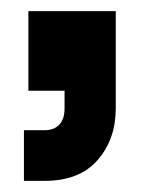

<svg xmlns="http://www.w3.org/2000/svg" viewBox="-20 -157 262 345"><path d="M23 168V77H60Q77 77 86.5 67Q96 57 96 38V6H31V-137H188V38Q188 93 155.5 130.5Q123 168 60 168Z"/></svg>

Font: Host Grotesk Light SemiBold
Style: Regular
Weight: 600
Version: Version 1.003